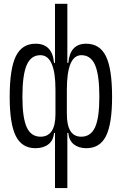

<svg xmlns="http://www.w3.org/2000/svg" viewBox="-20 -752 626 987"><path d="M423.8 9.8Q384.8 9.8 359.6 -10Q334.5 -29.8 331.1 -68.8H326.2V214.8H262.7V-68.8H257.8Q254.4 -29.8 228.5 -10Q202.6 9.8 162.1 9.8Q92.8 9.8 61.3 -52.7Q29.8 -115.2 29.8 -253.9Q29.8 -397.9 61.3 -462.6Q92.8 -527.3 163.1 -527.3Q249 -527.3 257.8 -428.7H262.7V-732.4H326.2V-428.7H331.1Q339.8 -527.3 422.9 -527.3Q493.2 -527.3 524.7 -462.6Q556.2 -397.9 556.2 -253.9Q556.2 -115.2 524.9 -52.7Q493.7 9.8 423.8 9.8ZM265.1 -291Q265.1 -468.3 187.5 -468.3Q139.2 -468.3 117.2 -417.5Q95.2 -366.7 95.2 -253.9Q95.2 -146.5 117.4 -97.9Q139.6 -49.3 188.5 -49.3Q265.1 -49.3 265.1 -166ZM323.7 -166Q323.7 -49.3 397.5 -49.3Q446.8 -49.3 468.8 -97.9Q490.7 -146.5 490.7 -253.9Q490.7 -366.7 468.8 -417.5Q446.8 -468.3 398.4 -468.3Q323.7 -468.3 323.7 -291Z"/></svg>

Font: CaskaydiaCove NFP Light
Style: Regular
Weight: 300
Designer: Aaron Bell
Foundry: Saja Typeworks
Version: Version 2111.001; VTT 6.35;Nerd Fonts 3.1.1